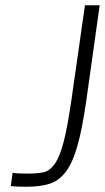

<svg xmlns="http://www.w3.org/2000/svg" viewBox="-20 -707 399 730"><path d="M303 -687 252 -330Q237 -225 222 -167.5Q207 -110 187.5 -83Q168 -56 143.5 -51.5Q119 -47 86 -47Q72 -47 55.5 -47.5Q39 -48 28 -50L21 0Q32 2 49 2.5Q66 3 82 3Q133 3 169 -8.5Q205 -20 231 -55Q257 -90 275 -154.5Q293 -219 308 -324L359 -687Z"/></svg>

Font: Secuela Light
Style: Italic
Weight: 300
Italic angle: -8°
Designer: Fernando Haro
Foundry: deFharo
Version: Version 1.708